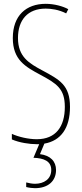

<svg xmlns="http://www.w3.org/2000/svg" viewBox="-20 -744 429 1004"><path d="M273 145C273 100 244 69 189 62L212 7C299 -8 346 -75 346 -185C346 -299 292 -327 201 -376C132 -413 74 -447 74 -545C74 -640 125 -699 219 -699C246 -699 287 -694 326 -674L337 -696C310 -711 264 -724 219 -724C117 -724 47 -663 47 -545C47 -431 113 -395 189 -354C277 -307 319 -280 319 -185C319 -82 272 -16 172 -16C129 -16 77 -28 42 -44V-15C81 2 134 10 172 10C176 10 181 10 185 10L155 81C209 83 248 98 248 145C248 192 210 217 163 217C150 217 131 214 117 210V234C132 238 151 240 163 240C231 240 273 203 273 145Z"/></svg>

Font: Noto Sans Malayalam ExtraCondensed Thin
Style: Regular
Weight: 100
Width: 2
Designer: Jelle Bosma - Monotype Design Team
Foundry: Monotype Imaging Inc.
Version: Version 2.104